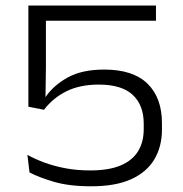

<svg xmlns="http://www.w3.org/2000/svg" viewBox="-20 -659 656 690"><path d="M308 10.5Q228 10.5 172.5 -6Q117 -22.5 86 -39.5L78.5 -102.5Q104.5 -88 138.5 -75.2Q172.5 -62.5 214 -54.5Q255.5 -46.5 304.5 -46.5Q370.5 -46.5 413 -64.2Q455.5 -82 476 -115.2Q496.5 -148.5 496.5 -194.5V-215Q496.5 -281 457 -318Q417.5 -355 335 -355Q268 -355 219.8 -331.5Q171.5 -308 138 -264.5L82 -275.5V-639H540.5V-584.5H145V-418L143.5 -309V-310Q172 -352 223.2 -380.5Q274.5 -409 354.5 -409Q458.5 -409 510.2 -358.2Q562 -307.5 562 -216.5V-193.5Q562 -132 534.5 -86Q507 -40 451 -14.8Q395 10.5 308 10.5Z"/></svg>

Font: Anek Gujarati SemiExpanded Light
Style: Regular
Weight: 300
Width: 6
Designer: Mrunmayee Ghaisas (Gujarati), Yesha Goshar (Latin)
Foundry: Ek Type
Version: Version 1.003